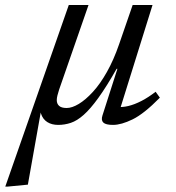

<svg xmlns="http://www.w3.org/2000/svg" viewBox="-78 -474 682 744"><path d="M383.5 -302.5 436 -454.5H513L383.5 -39.5L376.5 -60Q395 -57.5 419.2 -63.2Q443.5 -69 470.5 -83Q497.5 -97 525 -118.5L541.5 -95.5Q480 -33 436 -11.5Q392 10 360 10Q332 10 322.5 1Q313 -8 319 -26.5L377 -207.5H374Q334.5 -138 303.2 -94.8Q272 -51.5 246.2 -28.8Q220.5 -6 196.5 2Q172.5 10 147.5 10Q122.5 10 105.2 -1Q88 -12 81 -33.2Q74 -54.5 80 -85.5L90 -95.5L30 241.5L-47.5 249H-57.5L188.5 -454.5H265L151 -126.5Q147 -114 144.5 -104Q142 -94 142 -86Q142 -72 151 -63.8Q160 -55.5 180.5 -55.5Q201 -55.5 227.2 -71.2Q253.5 -87 281.8 -117.8Q310 -148.5 336.2 -195Q362.5 -241.5 383.5 -302.5Z"/></svg>

Font: Newsreader
Style: Italic
Weight: 400
Italic angle: -17°
Designer: Hugues Gentile
Foundry: Production Type
Version: Version 1.003